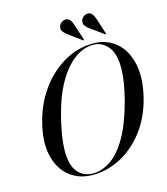

<svg xmlns="http://www.w3.org/2000/svg" viewBox="-128 -982 947 1090"><g transform="rotate(-15 345.0 -436.5)"><path d="M476.5 -711Q553.5 -711 608 -665.5Q662.5 -620 681.8 -537Q701 -454 674 -342Q647 -231.5 587.2 -152.8Q527.5 -74 448.2 -32Q369 10 282.5 10Q203 10 146.8 -34.5Q90.5 -79 71.2 -162.8Q52 -246.5 84 -364.5Q111 -464.5 169.2 -542.8Q227.5 -621 306.8 -666Q386 -711 476.5 -711ZM285.5 2Q337.5 2 388.2 -31.2Q439 -64.5 484.2 -140.8Q529.5 -217 564.5 -346.5Q579.5 -405 586.8 -451.5Q594 -498 594 -533.5Q595 -619.5 560 -661.5Q525 -703.5 474 -703.5Q418 -703.5 364.2 -664.8Q310.5 -626 266 -549Q221.5 -472 192.5 -356.5Q177 -294.5 170 -247.2Q163 -200 162.5 -164.5Q162 -79.5 195.5 -38.8Q229 2 285.5 2ZM400.5 -840 430.5 -748.5Q432.5 -745 430.5 -743Q428.5 -741.5 425 -743.5L349 -799Q335 -809 325.5 -820.8Q316 -832.5 319.5 -850Q322 -863 333.2 -872.2Q344.5 -881.5 359 -882.5Q374 -883.5 384 -872.2Q394 -861 400.5 -840ZM531 -840 560.5 -748.5Q562.5 -745 560.5 -743Q558.5 -741.5 555.5 -743.5L479 -799Q464.5 -809 455.2 -820.8Q446 -832.5 449.5 -850Q452.5 -863 463.5 -872.2Q474.5 -881.5 488.5 -882.5Q504 -883.5 514 -872.2Q524 -861 531 -840Z"/></g></svg>

Font: Fraunces 144pt
Style: Italic
Weight: 400
Italic angle: -16°
Version: Version 1.000;[b76b70a41]